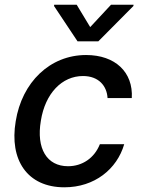

<svg xmlns="http://www.w3.org/2000/svg" viewBox="-20 -787 608 818"><path d="M254.3 11C382.8 11 478.3 -66.4 509.2 -172.6H405.5C382.1 -113.6 330.6 -78.8 269.9 -78.8C179.7 -78.8 133.9 -153.8 154.1 -272.7C172.6 -389.6 244.3 -463.1 333.5 -463.1C400.9 -463.1 435.4 -420.5 438.2 -369.3H541.5C547.9 -479.4 470.9 -552.6 346.9 -552.6C192.8 -552.6 73.5 -436.8 46.9 -270.2C19.2 -105.8 95.9 11 254.3 11ZM210.2 -761.4 310.4 -610.8H398.8L548.3 -761.4L549 -766.7H452.8L364.3 -671.5L306.8 -766.7H210.9Z"/></svg>

Font: Magic Ui Pro Medium
Style: Italic
Weight: 500
Italic angle: -9.39999°
Designer: Stefan Endress, Andreas Faust
Version: Version 1.000;FEAKit 1.0